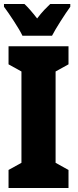

<svg xmlns="http://www.w3.org/2000/svg" viewBox="-20 -947 395 967"><path d="M233 -927Q220 -915 203 -897Q186 -879 167 -854Q129 -903 103 -927H0V-913Q19 -888 50 -840.5Q81 -793 93 -767H242Q257 -796 285 -840Q313 -884 334 -913V-927ZM325 -91 260 -127V-587L325 -623V-714H23V-623L88 -587V-127L23 -91V0H325Z"/></svg>

Font: Noto Sans Display Condensed Black
Style: Regular
Weight: 900
Width: 3
Designer: Monotype Design team
Foundry: Monotype Imaging Inc.
Version: 1.000